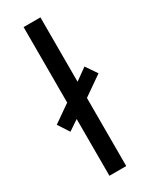

<svg xmlns="http://www.w3.org/2000/svg" viewBox="-212 -805 672 850"><g transform="rotate(-30 124.0 -380.0)"><path d="M76 0V-290L24 -255L-13 -312L76 -374V-760H162V-431L222 -474L261 -417L162 -348V0Z"/></g></svg>

Font: Noto Sans Myanmar SemiCondensed
Style: Regular
Weight: 400
Width: 4
Designer: Monotype Design Team
Foundry: Monotype Imaging Inc.
Version: Version 2.107; ttfautohint (v1.8.4.7-5d5b)